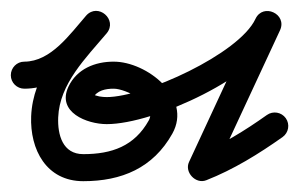

<svg xmlns="http://www.w3.org/2000/svg" viewBox="-45 -310 553 355"><path d="M0.1 -146C0.1 -146 0.1 -146 0.1 -146C68.8 -146.2 110.3 -201 151.7 -247.9C162.6 -260.3 158.5 -274.7 148.9 -283C139.4 -291.2 124.4 -293.2 113.8 -280.6C67.8 -225.6 15.8 -171.2 12.6 -95C12.6 -95 12.6 -95 12.6 -95C12.6 -95 12.6 -95 12.6 -95C10.2 -33.7 40.5 25 109 25C179.9 25 238.1 0.6 273.6 -62.8C311.1 -129.8 226.4 -196.1 165.3 -196C165.3 -196 165.4 -196 165.4 -196C165.5 -196 165.6 -196 165.6 -196C130.8 -196.2 97 -182.6 81.5 -149.6C59.5 -102.4 115.9 -80.5 152.4 -80.5C240.5 -80.5 433.1 -169.1 472.7 -253.9C479.7 -269 471.9 -281.8 460.5 -287.1C449.2 -292.4 434.3 -290.1 427.3 -275C386.4 -186.9 345.4 -98.7 304.5 -10.5C300.1 -1 303.1 9.3 309.8 16.4C316.4 23.4 326.5 27.1 336.3 23.3C386.9 3.4 433.2 -25.3 477.5 -56.6C488.7 -64.6 491.4 -80.2 483.4 -91.5C475.4 -102.7 459.8 -105.4 448.5 -97.4C448.5 -97.4 448.5 -97.4 448.5 -97.4C407.6 -68.4 364.8 -41.7 318 -23.3C308.2 -19.4 314 -6.2 323.3 3.6C332.6 13.5 345.4 20 349.8 10.5C390.8 -77.6 431.7 -165.8 472.7 -253.9C479.7 -269.1 471.9 -281.9 460.5 -287.1C449.2 -292.4 434.4 -290.1 427.3 -275C397.1 -210.2 221.5 -130.5 152.4 -130.5C144 -130.5 133 -131.8 125.8 -136.3C123.5 -137.8 125.7 -126 126.9 -128.4C133.6 -142.9 150.8 -146.1 165.2 -146C165.2 -146 165.3 -146 165.4 -146C165.4 -146 165.5 -146 165.5 -146C187.2 -146.1 246.7 -117.1 230 -87.2C203.5 -39.8 161.7 -25 109 -25C70.7 -25 61.3 -60.9 62.6 -93C62.6 -93 62.6 -93 62.6 -93C62.6 -93 62.6 -93 62.6 -93C65.1 -155.5 114.2 -203.2 152.2 -248.4C162.7 -261 158.7 -275.3 149.3 -283.4C139.9 -291.5 125.1 -293.4 114.3 -281C84.5 -247.3 49.5 -196.1 -0.1 -196C-13.9 -196 -25 -184.7 -25 -170.9C-25 -157.1 -13.7 -146 0.1 -146Z"/></svg>

Font: FRB American Cursive Guidelines Semibold
Style: Italic
Weight: 600
Italic angle: -25°
Version: Version 2.0;Modular Font Editor K font №1